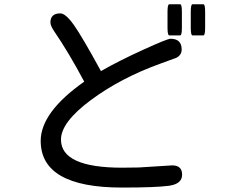

<svg xmlns="http://www.w3.org/2000/svg" viewBox="-20 -804 1040 887"><path d="M369.1 -426.8Q296.9 -562.5 230.5 -659.2Q212.9 -685.5 212.9 -700.2Q212.9 -742.2 258.8 -742.2Q283.2 -742.2 321.3 -688.5Q359.4 -634.8 446.3 -475.6Q528.3 -522.5 640.6 -573.7Q752.9 -625 767.6 -625Q819.3 -625 819.3 -575.2Q819.3 -549.8 794.9 -537.1L722.7 -510.7Q538.1 -444.3 399.9 -341.8Q261.7 -239.3 261.7 -159.2Q261.7 -29.3 544.9 -29.3L621.1 -30.3L775.4 -40Q821.3 -40 821.3 2.9Q821.3 45.9 760.7 54.2Q700.2 62.5 543 62.5Q168 62.5 168 -153.3Q168 -285.2 369.1 -426.8ZM861.3 -749Q861.3 -784.2 869.1 -784.2H919.9Q927.7 -784.2 927.7 -749V-675.8Q927.7 -640.6 919.9 -640.6H869.1Q861.3 -640.6 861.3 -675.8V-749ZM753.9 -749Q753.9 -784.2 761.7 -784.2H812.5Q820.3 -784.2 820.3 -749V-675.8Q820.3 -640.6 812.5 -640.6H761.7Q753.9 -640.6 753.9 -675.8V-749Z"/></svg>

Font: YuPearl-Regular
Style: Regular
Weight: 400
Designer: Max Yao
Foundry: Max-Everyday
Version: Version 1.011; ttfautohint (v1.8.3)